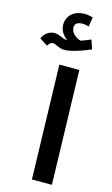

<svg xmlns="http://www.w3.org/2000/svg" viewBox="-220 -1016 620 1067"><g transform="rotate(15 90.5 -482.5)"><path d="M-30 -740C-21 -753 -13 -762 0 -762C16 -762 38 -742 70 -742C113 -742 198 -775 218 -785L200 -837C183 -830 166 -822 144 -815C121 -820 86 -843 86 -877C86 -897 101 -909 130 -909C143 -909 155 -906 167 -903L175 -957C160 -962 142 -965 127 -965C72 -965 27 -932 27 -876C27 -844 46 -816 71 -799C69 -799 66 -799 64 -799C44 -799 22 -819 -7 -819C-30 -819 -61 -804 -76 -770ZM82 0H197L179 -656H64Z"/></g></svg>

Font: Noto Sans Arabic UI Cn SmBd
Style: Regular
Weight: 600
Width: 3
Designer: Monotype Design Team, Nadine Chahine and Nizar Qandah
Foundry: Monotype Imaging Inc.
Version: Version 2.010